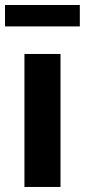

<svg xmlns="http://www.w3.org/2000/svg" viewBox="-36 -742 337 762"><path d="M204.1 -527.8V0H61V-527.8ZM-16.1 -637.2V-722.2H280.8V-637.2Z"/></svg>

Font: Nacelle Bold
Style: Regular
Weight: 700
Designer: Sora Sagano
Foundry: Sora Sagano
Version: Version 1.000;FEAKit 1.0